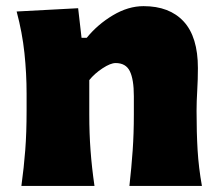

<svg xmlns="http://www.w3.org/2000/svg" viewBox="-20 -611 723 631"><path d="M50.3 0Q58.6 -60.5 63 -117.7Q67.4 -174.8 67.4 -246.6V-303.2Q67.4 -369.6 60.3 -436.8Q53.2 -503.9 34.7 -573.2L236.8 -584L248 -486.8H265.1Q300.8 -530.8 351.1 -560.8Q401.4 -590.8 451.7 -590.8Q537.1 -590.8 583.7 -540.3Q630.4 -489.7 630.4 -387.2Q630.4 -350.1 628.2 -313.7Q626 -277.3 626 -246.6Q626 -174.8 629.4 -117.7Q632.8 -60.5 643.6 0H405.3Q412.1 -60.5 416 -116.2Q419.9 -171.9 419.9 -234.9V-294.9Q419.9 -350.1 406.7 -377Q393.6 -403.8 359.9 -403.8Q343.3 -403.8 316.9 -386.5Q290.5 -369.1 273.4 -347.7V-234.9Q273.4 -171.9 277.6 -116.2Q281.7 -60.5 290.5 0Z"/></svg>

Font: Pinar DS4-ExtraBold
Style: Regular
Weight: 800
Designer: Amin Abedi
Version: Version 2.000